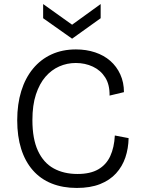

<svg xmlns="http://www.w3.org/2000/svg" viewBox="-20 -916 698 948"><path d="M359 12Q290 12 235 -10Q180 -32 142 -75.5Q104 -119 84.5 -181Q65 -243 65 -322Q65 -402 85 -466.5Q105 -531 143 -577Q181 -623 234.5 -647.5Q288 -672 355 -672Q406 -672 449.5 -657.5Q493 -643 524.5 -615.5Q556 -588 574 -548.5Q592 -509 592 -461L521 -444Q522 -498 499.5 -533.5Q477 -569 438.5 -587Q400 -605 354 -605Q311 -605 272.5 -588Q234 -571 204.5 -537Q175 -503 157.5 -450Q140 -397 140 -323Q140 -230 167.5 -171Q195 -112 245 -84.5Q295 -57 363 -57Q426 -57 465.5 -80Q505 -103 524.5 -145.5Q544 -188 547 -247L615 -234Q614 -183 599 -138.5Q584 -94 553 -60Q522 -26 474 -7Q426 12 359 12ZM193 -896 336 -794 477 -896V-826L336 -725L193 -826Z"/></svg>

Font: Bricolage Grotesque Light
Style: Regular
Weight: 300
Designer: Mathieu Triay
Foundry: Atelier Triay
Version: Version 1.000;gftools[0.9.30]